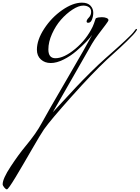

<svg xmlns="http://www.w3.org/2000/svg" viewBox="-216 -471 1048 1441"><path d="M800 -248Q804 -254 808 -254Q812 -254 812 -250Q812 -248 810 -244Q802 -230 783 -209.5Q764 -189 736.5 -162Q709 -135 686 -114Q663 -93 630.5 -63.5Q598 -34 586 -23Q478 78 319.5 255.5Q161 433 114 500Q89 536 22 652.5Q-45 769 -99.5 859.5Q-154 950 -164 950Q-173 950 -184.5 935.5Q-196 921 -196 912Q-196 870 -136 779Q-76 688 -26 628Q56 530 97 453Q135 382 286 123.5Q437 -135 476 -210Q462 -189 430.5 -156.5Q399 -124 356 -87Q313 -50 261 -24Q209 2 165 2Q120 2 90.5 -25Q61 -52 61 -98Q61 -172 116 -256Q171 -340 251 -395.5Q331 -451 399 -451Q442 -451 463 -428.5Q484 -406 484 -375Q484 -350 474.5 -325Q465 -300 446 -300Q434 -300 434 -310Q434 -322 451 -339.5Q468 -357 468 -382Q468 -406 451 -417.5Q434 -429 409 -429Q374 -429 328 -399Q282 -369 242 -323.5Q202 -278 174.5 -217Q147 -156 147 -100Q147 -34 200 -34Q264 -34 348.5 -104Q433 -174 480 -272Q484 -280 489.5 -295.5Q495 -311 498.5 -322Q502 -333 504 -334Q520 -342 548 -342Q569 -342 583.5 -336Q598 -330 598 -320Q598 -313 576.5 -285Q555 -257 523.5 -215Q492 -173 474 -142L180 372Q192 359 252.5 293.5Q313 228 355.5 182.5Q398 137 462.5 73Q527 9 577 -35Q584 -41 606.5 -61Q629 -81 643.5 -94Q658 -107 681 -127.5Q704 -148 720 -163.5Q736 -179 753.5 -195.5Q771 -212 782.5 -225.5Q794 -239 800 -248Z"/></svg>

Font: Miama Nueva
Style: Medium
Weight: 400
Italic angle: -28°
Version: Version 1.0